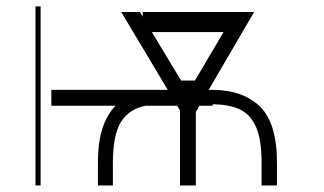

<svg xmlns="http://www.w3.org/2000/svg" viewBox="-20 -565 986 585"><path d="M627.8 -291.2Q719.8 -290.8 772 -240.4Q824.2 -190 823.9 -66.8V0H777V-66.8Q777.3 -139.6 759.9 -178.6Q742.5 -217.7 709.2 -232.4Q675.8 -247.2 627.8 -247.2V-242.9H587.7L582.7 -234.7L583.8 -233L580.6 -230.5L576.7 -224.1V0H528.4V-228.7L524.1 -235.8L519.9 -242.9H423.7Q372.2 -232.6 348 -192.6Q323.9 -152.7 323.9 -66.8V0H278.4V-66.8Q278.1 -130 291.9 -173.1Q305.8 -216.3 332.4 -242.9H136.4V-291.2H491.1L349.4 -528.4H406.2L414.8 -514.2V-528.4H754.3L615.8 -291.2ZM531.6 -319.6H573.9L661.2 -467.3H442.8ZM103.7 -545.5V0H88.1V-545.5Z"/></svg>

Font: Inter Thin BETA
Style: Regular
Weight: 100
Designer: Rasmus Andersson
Foundry: rsms
Version: Version 3.011;git-f93a4a705